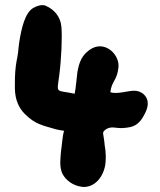

<svg xmlns="http://www.w3.org/2000/svg" viewBox="-20 -741 636 762"><path d="M551.8 -284.2C567.4 -311.5 576.2 -343.8 548.8 -368.2C538.1 -377 524.4 -381.8 508.8 -380.9C486.3 -379.9 441.4 -366.2 418 -375C422.9 -419.9 444.3 -419.9 450.2 -473.6C455.1 -523.4 400.4 -577.1 346.7 -549.8C303.7 -526.4 293.9 -492.2 287.1 -454.1C284.2 -433.6 281.2 -391.6 276.4 -369.1C200.2 -384.8 205.1 -367.2 214.8 -439.5C223.6 -505.9 227.5 -592.8 223.6 -635.7C219.7 -677.7 192.4 -704.1 164.1 -716.8C159.2 -719.7 154.3 -720.7 148.4 -720.7C137.7 -720.7 125 -716.8 111.3 -709C79.1 -689.5 65.4 -629.9 56.6 -575.2C54.7 -560.5 52.7 -545.9 51.8 -533.2C49.8 -519.5 47.9 -507.8 45.9 -499C41 -472.7 39.1 -444.3 39.1 -412.1V-388.7C40 -346.7 53.7 -313.5 78.1 -289.1C120.1 -247.1 147.5 -244.1 203.1 -227.5C209 -225.6 229.5 -222.7 235.4 -221.7C233.4 -221.7 230.5 -210 227.5 -185.5C224.6 -161.1 223.6 -148.4 222.7 -145.5C219.7 -114.3 214.8 -80.1 227.5 -51.8C242.2 -23.4 272.5 -3.9 302.7 0C306.6 1 310.5 1 314.5 1C364.3 0 398.4 -51.8 399.4 -105.5C400.4 -118.2 399.4 -131.8 398.4 -144.5C396.5 -157.2 394.5 -169.9 393.6 -182.6C392.6 -187.5 391.6 -193.4 390.6 -202.1C388.7 -210.9 388.7 -216.8 391.6 -219.7C402.3 -232.4 418 -237.3 437.5 -234.4C456.1 -231.4 475.6 -232.4 495.1 -236.3C515.6 -240.2 536.1 -252.9 551.8 -284.2Z"/></svg>

Font: Day Care
Style: Regular
Weight: 400
Designer: Noponies
Version: Version 1.000;PS 001.000;hotconv 1.0.88;makeotf.lib2.5.64775